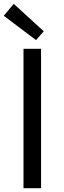

<svg xmlns="http://www.w3.org/2000/svg" viewBox="-23 -990 336 1010"><path d="M100.6 0V-733.4H193V0ZM166.7 -779 -3.2 -907.1 49.3 -969.7 207.2 -825.4Z"/></svg>

Font: Noto Sans KR Thin
Style: Regular
Weight: 100
Designer: Ryoko NISHIZUKA 西塚涼子 (kana, bopomofo & ideographs); Paul D. Hunt (Latin, Greek & Cyrillic); Sandoll Communications 산돌커뮤니
Foundry: Adobe
Version: Version 2.004-H2;hotconv 1.0.118;makeotfexe 2.5.65603